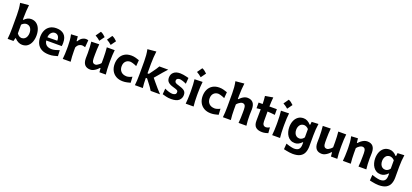

<svg xmlns="http://www.w3.org/2000/svg" viewBox="62 -2338 8747 4075"><g transform="rotate(20 4435.5 -300.5)"><path d="M392.1 14.2Q349.1 14.2 305.4 -6.6Q261.7 -27.3 223.6 -70.3H212.9L194.8 0H62.5Q68.8 -59.6 72 -115.2Q75.2 -170.9 75.2 -239.7V-546.4Q75.2 -614.3 69.6 -679Q64 -743.7 50.3 -808.6L245.1 -826.7Q237.8 -760.7 232.9 -691.4Q228 -622.1 228 -546.4V-493.7H241.2Q269.5 -525.4 307.6 -545.9Q345.7 -566.4 390.1 -566.4Q463.4 -566.4 513.7 -528.1Q564 -489.7 589.8 -424.3Q615.7 -358.9 615.7 -276.9Q615.7 -199.7 591.6 -133.3Q567.4 -66.9 517.8 -26.4Q468.3 14.2 392.1 14.2ZM334.5 -116.7Q377 -118.7 404.5 -141.1Q432.1 -163.6 445.3 -199.2Q458.5 -234.9 458.5 -275.4Q458.5 -340.3 427.5 -386Q396.5 -431.6 333.5 -433.6Q306.6 -433.1 278.6 -419.4Q250.5 -405.8 228 -379.9V-183.1Q271 -119.6 334.5 -116.7Z M1001 14.2Q895 14.2 828.1 -23.2Q761.2 -60.5 729.5 -126.5Q697.8 -192.4 697.8 -277.8Q697.8 -362.3 728 -427.2Q758.3 -492.2 817.4 -529.3Q876.5 -566.4 963.4 -566.4Q1075.2 -566.4 1137.9 -506.1Q1200.7 -445.8 1200.7 -323.2Q1200.7 -300.8 1199.2 -283Q1197.8 -265.1 1195.3 -248H845.2Q852.1 -184.6 894.3 -148.7Q936.5 -112.8 1019.5 -112.8Q1049.8 -112.8 1096.9 -124.5Q1144 -136.2 1185.5 -152.8L1191.9 -20Q1157.7 -10.7 1109.9 1.7Q1062 14.2 1001 14.2ZM1066.4 -323.2Q1068.8 -389.2 1041.5 -425Q1014.2 -460.9 964.8 -462.9Q913.6 -460.4 881.3 -422.6Q849.1 -384.8 844.2 -320.3Z M1307.6 0Q1313.5 -59.6 1316.7 -115.2Q1319.8 -170.9 1319.8 -239.7V-294.4Q1319.8 -356.9 1314.2 -421.4Q1308.6 -485.8 1293.9 -551.3L1444.8 -559.6L1454.6 -455.1H1467.3Q1505.4 -518.1 1546.9 -542.2Q1588.4 -566.4 1624 -566.4Q1636.7 -566.4 1652.3 -564.2Q1668 -562 1682.1 -556.2L1668.9 -395.5Q1649.9 -401.9 1629.4 -406.5Q1608.9 -411.1 1594.7 -411.1Q1568.8 -411.1 1534.7 -394Q1500.5 -377 1473.1 -320.3V-231.4Q1473.1 -168.9 1476.3 -114.3Q1479.5 -59.6 1485.8 0Z M1933.6 14.2Q1763.2 14.2 1763.2 -181.6Q1763.2 -217.8 1764.2 -245.1Q1765.1 -272.5 1765.1 -301.3Q1765.1 -377.4 1761.5 -434.8Q1757.8 -492.2 1751.5 -551.3L1930.2 -556.2Q1924.3 -497.1 1921.6 -439.9Q1918.9 -382.8 1918.9 -320.3V-243.7Q1918.9 -183.1 1936.3 -153.1Q1953.6 -123 1998 -123Q2013.7 -123 2034.9 -133.8Q2056.2 -144.5 2077.6 -162.1Q2099.1 -179.7 2114.3 -200.7V-320.3Q2114.3 -382.8 2111.1 -437.5Q2107.9 -492.2 2102.5 -551.3H2281.2Q2274.9 -492.2 2271.2 -434.8Q2267.6 -377.4 2267.6 -301.3V-239.7Q2267.6 -170.9 2270.5 -115.2Q2273.4 -59.6 2280.3 0H2136.2L2128.9 -90.3H2114.7Q2092.8 -63.5 2062.5 -39.6Q2032.2 -15.6 1999 -0.7Q1965.8 14.2 1933.6 14.2ZM2130 -818.5Q2160.1 -807.2 2188.3 -786.3Q2216.4 -765.3 2242.8 -738.5Q2202.5 -682.1 2162.2 -626.8Q2137.5 -648.8 2109.8 -668.7Q2082.2 -688.5 2050.5 -705.7Q2070.9 -734.7 2090.8 -762.6Q2110.6 -790.6 2130 -818.5ZM1872.7 -818.5Q1902.7 -807.2 1930.9 -786.3Q1959.1 -765.3 1985.4 -738.5Q1945.2 -682.1 1904.9 -626.8Q1880.2 -648.8 1852.5 -668.7Q1824.9 -688.5 1793.2 -705.7Q1813.6 -734.7 1833.4 -762.6Q1853.3 -790.6 1872.7 -818.5Z M2667 11.7Q2575.7 11.7 2511.2 -25.4Q2446.8 -62.5 2412.8 -127.4Q2378.9 -192.4 2378.9 -274.9Q2378.9 -358.4 2410.4 -424.1Q2441.9 -489.7 2503.7 -527.8Q2565.4 -565.9 2655.3 -565.9Q2704.6 -565.9 2753.2 -552.7Q2801.8 -539.6 2835.4 -526.9L2824.7 -389.6Q2772 -414.1 2732.4 -424.6Q2692.9 -435.1 2672.9 -435.1Q2610.8 -432.6 2573 -391.8Q2535.2 -351.1 2535.2 -279.3Q2535.2 -207 2579.3 -161.6Q2623.5 -116.2 2705.1 -114.7Q2730 -114.7 2762.7 -124Q2795.4 -133.3 2827.6 -151.4L2835.9 -17.1Q2804.2 -8.8 2759.3 1.5Q2714.4 11.7 2667 11.7Z M2937.5 0Q2943.8 -59.6 2947 -115.2Q2950.2 -170.9 2950.2 -239.7V-546.4Q2950.2 -614.3 2944.6 -679Q2939 -743.7 2925.3 -808.6L3121.6 -826.7Q3113.8 -760.7 3108.4 -691.4Q3103 -622.1 3103 -546.4V-327.1H3134.3L3192.9 -406.2Q3220.2 -442.4 3244.4 -478.5Q3268.6 -514.6 3289.6 -551.3H3489.7Q3442.9 -501.5 3400.6 -452.4Q3358.4 -403.3 3317.9 -354L3258.8 -285.2L3328.6 -200.7Q3370.1 -150.4 3414.1 -100.1Q3458 -49.8 3505.4 0H3293.5Q3273.4 -34.7 3249 -69.1Q3224.6 -103.5 3198.2 -137.2L3130.9 -224.6H3103V-210Q3103 -153.3 3106.2 -103.5Q3109.4 -53.7 3116.2 0Z M3759.8 14.2Q3693.4 14.2 3642.6 1.2Q3591.8 -11.7 3558.1 -21.5L3567.9 -151.4Q3612.8 -128.9 3662.4 -114Q3711.9 -99.1 3750 -99.1Q3782.7 -101.1 3806.6 -114.7Q3830.6 -128.4 3830.6 -167.5Q3830.6 -196.3 3804.4 -209.7Q3778.3 -223.1 3710.4 -241.7Q3637.7 -261.7 3598.9 -297.6Q3560.1 -333.5 3560.1 -399.4Q3560.1 -475.1 3611.6 -520.5Q3663.1 -565.9 3757.3 -565.9Q3790 -565.9 3827.1 -559.8Q3864.3 -553.7 3897.7 -545.9Q3931.2 -538.1 3953.1 -532.2L3942.9 -397.9Q3892.6 -422.4 3850.1 -434.3Q3807.6 -446.3 3787.6 -446.3Q3773.4 -445.3 3756.8 -440.2Q3740.2 -435.1 3728.8 -422.6Q3717.3 -410.2 3717.3 -385.7Q3717.3 -357.9 3738 -342Q3758.8 -326.2 3812.5 -312Q3901.4 -287.6 3943.8 -255.6Q3986.3 -223.6 3986.3 -157.7Q3986.3 -84 3932.9 -34.9Q3879.4 14.2 3759.8 14.2Z M4159.8 -827.3Q4189.8 -816 4218 -795.1Q4246.2 -774.1 4272.6 -747.3Q4232.3 -690.9 4192 -635.5Q4167.3 -657.6 4139.6 -677.4Q4112 -697.3 4080.3 -714.5Q4100.7 -743.5 4120.6 -771.4Q4140.4 -799.4 4159.8 -827.3ZM4085 0Q4090.8 -59.6 4094 -115.2Q4097.2 -170.9 4097.2 -239.7V-294.4Q4097.2 -375.5 4093.5 -433.8Q4089.8 -492.2 4083 -551.3L4264.6 -556.2Q4257.8 -495.6 4254.2 -436.3Q4250.5 -377 4250.5 -294.4V-239.7Q4250.5 -170.9 4253.4 -115.2Q4256.3 -59.6 4263.2 0Z M4654.8 11.7Q4563.5 11.7 4499 -25.4Q4434.6 -62.5 4400.6 -127.4Q4366.7 -192.4 4366.7 -274.9Q4366.7 -358.4 4398.2 -424.1Q4429.7 -489.7 4491.5 -527.8Q4553.2 -565.9 4643.1 -565.9Q4692.4 -565.9 4741 -552.7Q4789.6 -539.6 4823.2 -526.9L4812.5 -389.6Q4759.8 -414.1 4720.2 -424.6Q4680.7 -435.1 4660.6 -435.1Q4598.6 -432.6 4560.8 -391.8Q4522.9 -351.1 4522.9 -279.3Q4522.9 -207 4567.1 -161.6Q4611.3 -116.2 4692.9 -114.7Q4717.8 -114.7 4750.5 -124Q4783.2 -133.3 4815.4 -151.4L4823.7 -17.1Q4792 -8.8 4747.1 1.5Q4702.1 11.7 4654.8 11.7Z M4925.3 0Q4931.6 -59.6 4934.8 -115.2Q4938 -170.9 4938 -239.7V-546.4Q4938 -614.3 4932.4 -679Q4926.8 -743.7 4913.1 -808.6L5109.4 -826.7Q5101.6 -760.7 5096.2 -691.4Q5090.8 -622.1 5090.8 -546.4V-472.2H5105Q5124.5 -496.1 5152.1 -517.6Q5179.7 -539.1 5211.4 -552.7Q5243.2 -566.4 5274.4 -566.4Q5446.3 -566.4 5446.3 -370.1Q5446.3 -334.5 5444.3 -300.8Q5442.4 -267.1 5442.4 -239.7Q5442.4 -170.9 5445.1 -115.2Q5447.8 -59.6 5456.1 0H5278.8Q5284.2 -59.6 5286.6 -114.3Q5289.1 -168.9 5289.1 -231.4V-305.7Q5289.1 -366.2 5272 -396Q5254.9 -425.8 5210 -425.8Q5193.8 -425.8 5171.9 -415Q5149.9 -404.3 5128.2 -386.7Q5106.4 -369.1 5090.8 -348.1V-231.4Q5090.8 -168.9 5094 -114.3Q5097.2 -59.6 5104 0Z M5813.5 14.2Q5718.8 14.2 5668.9 -28.6Q5619.1 -71.3 5619.1 -169.9Q5619.1 -233.9 5620.4 -299.1Q5621.6 -364.3 5622.1 -432.6L5530.8 -422.9V-551.3H5622.1Q5621.1 -599.1 5618.2 -641.6Q5615.2 -684.1 5609.9 -729.5L5786.6 -759.8Q5781.2 -704.6 5778.3 -656.7Q5775.4 -608.9 5774.9 -551.3H5943.4V-422.9Q5901.4 -428.2 5858.6 -431.9Q5815.9 -435.5 5774.4 -437.5V-217.3Q5774.4 -111.3 5856.4 -111.3Q5872.1 -111.3 5895 -118.9Q5918 -126.5 5937.5 -138.7L5946.8 -10.7Q5925.8 -2.9 5887.7 5.6Q5849.6 14.2 5813.5 14.2Z M6112.4 -827.3Q6142.5 -816 6170.7 -795.1Q6198.9 -774.1 6225.2 -747.3Q6184.9 -690.9 6144.6 -635.5Q6119.9 -657.6 6092.3 -677.4Q6064.6 -697.3 6032.9 -714.5Q6053.3 -743.5 6073.2 -771.4Q6093.1 -799.4 6112.4 -827.3ZM6037.6 0Q6043.5 -59.6 6046.6 -115.2Q6049.8 -170.9 6049.8 -239.7V-294.4Q6049.8 -375.5 6046.1 -433.8Q6042.5 -492.2 6035.6 -551.3L6217.3 -556.2Q6210.4 -495.6 6206.8 -436.3Q6203.1 -377 6203.1 -294.4V-239.7Q6203.1 -170.9 6206.1 -115.2Q6209 -59.6 6215.8 0Z M6582 225.6Q6547.9 225.6 6508.8 220.2Q6469.7 214.8 6434.3 207.5Q6398.9 200.2 6375.5 194.8L6385.3 65.4Q6419.4 78.6 6456.5 88.6Q6493.7 98.6 6523.9 104.2Q6554.2 109.9 6567.4 109.9Q6647.5 109.9 6678.5 73Q6709.5 36.1 6709.5 -39.6V-81.1H6698.7Q6664.1 -42.5 6624.3 -23.7Q6584.5 -4.9 6545.4 -4.9Q6488.3 -4.9 6446 -28.1Q6403.8 -51.3 6376 -91.3Q6348.1 -131.3 6334.2 -181.9Q6320.3 -232.4 6320.3 -286.6Q6320.3 -363.3 6345.9 -426.5Q6371.6 -489.7 6421.9 -527.6Q6472.2 -565.4 6545.4 -565.4Q6593.8 -565.4 6635.3 -542.2Q6676.8 -519 6708 -481.9H6721.2L6729 -551.3L6880.4 -558.6Q6860.8 -425.3 6860.8 -294.4V-48.8Q6860.8 32.7 6835.2 94.7Q6809.6 156.7 6748.8 191.2Q6688 225.6 6582 225.6ZM6601.1 -129.9Q6666 -132.3 6706.5 -192.9V-379.9Q6685.1 -404.8 6657.2 -418.7Q6629.4 -432.6 6602.1 -433.1Q6539.6 -431.2 6508.5 -387Q6477.5 -342.8 6477.5 -281.2Q6477.5 -242.2 6490.7 -208Q6503.9 -173.8 6531.5 -152.6Q6559.1 -131.3 6601.1 -129.9Z M7162.1 14.2Q6991.7 14.2 6991.7 -181.6Q6991.7 -217.8 6992.7 -245.1Q6993.7 -272.5 6993.7 -301.3Q6993.7 -377.4 6990 -434.8Q6986.3 -492.2 6980 -551.3L7158.7 -556.2Q7152.8 -497.1 7150.1 -439.9Q7147.5 -382.8 7147.5 -320.3V-243.7Q7147.5 -183.1 7164.8 -153.1Q7182.1 -123 7226.6 -123Q7242.2 -123 7263.4 -133.8Q7284.7 -144.5 7306.2 -162.1Q7327.6 -179.7 7342.8 -200.7V-320.3Q7342.8 -382.8 7339.6 -437.5Q7336.4 -492.2 7331.1 -551.3H7509.8Q7503.4 -492.2 7499.8 -434.8Q7496.1 -377.4 7496.1 -301.3V-239.7Q7496.1 -170.9 7499 -115.2Q7502 -59.6 7508.8 0H7364.7L7357.4 -90.3H7343.3Q7321.3 -63.5 7291 -39.6Q7260.7 -15.6 7227.5 -0.7Q7194.3 14.2 7162.1 14.2Z M7634.8 0Q7640.6 -59.6 7643.8 -115.2Q7647 -170.9 7647 -239.7V-294.4Q7647 -356.9 7641.4 -421.4Q7635.7 -485.8 7621.1 -551.3L7772 -559.6L7782.7 -461.9H7795.9Q7818.4 -488.8 7848.6 -512.7Q7878.9 -536.6 7913.8 -551.5Q7948.7 -566.4 7983.4 -566.4Q8154.8 -566.4 8154.8 -370.1Q8154.8 -334.5 8153.1 -300.8Q8151.4 -267.1 8151.4 -239.7Q8151.4 -170.9 8154.1 -115.2Q8156.7 -59.6 8164.6 0H7987.3Q7992.7 -59.6 7995.4 -114.3Q7998 -168.9 7998 -231.4V-305.7Q7998 -366.2 7981 -396Q7963.9 -425.8 7918.9 -425.8Q7894 -425.8 7858.9 -402.8Q7823.7 -379.9 7800.3 -348.1V-231.4Q7800.3 -168.9 7803.5 -114.3Q7806.6 -59.6 7813 0Z M8522 225.6Q8487.8 225.6 8448.7 220.2Q8409.7 214.8 8374.3 207.5Q8338.9 200.2 8315.4 194.8L8325.2 65.4Q8359.4 78.6 8396.5 88.6Q8433.6 98.6 8463.9 104.2Q8494.1 109.9 8507.3 109.9Q8587.4 109.9 8618.4 73Q8649.4 36.1 8649.4 -39.6V-81.1H8638.7Q8604 -42.5 8564.2 -23.7Q8524.4 -4.9 8485.4 -4.9Q8428.2 -4.9 8386 -28.1Q8343.8 -51.3 8315.9 -91.3Q8288.1 -131.3 8274.2 -181.9Q8260.3 -232.4 8260.3 -286.6Q8260.3 -363.3 8285.9 -426.5Q8311.5 -489.7 8361.8 -527.6Q8412.1 -565.4 8485.4 -565.4Q8533.7 -565.4 8575.2 -542.2Q8616.7 -519 8647.9 -481.9H8661.1L8668.9 -551.3L8820.3 -558.6Q8800.8 -425.3 8800.8 -294.4V-48.8Q8800.8 32.7 8775.1 94.7Q8749.5 156.7 8688.7 191.2Q8627.9 225.6 8522 225.6ZM8541 -129.9Q8606 -132.3 8646.5 -192.9V-379.9Q8625 -404.8 8597.2 -418.7Q8569.3 -432.6 8542 -433.1Q8479.5 -431.2 8448.5 -387Q8417.5 -342.8 8417.5 -281.2Q8417.5 -242.2 8430.7 -208Q8443.8 -173.8 8471.4 -152.6Q8499 -131.3 8541 -129.9Z"/></g></svg>

Font: Pinar-FD Bold
Style: Regular
Weight: 700
Designer: Amin Abedi
Version: Version 3.000